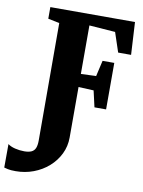

<svg xmlns="http://www.w3.org/2000/svg" viewBox="-181 -812 814 1090"><g transform="rotate(10 226.0 -267.0)"><path d="M-14 208.5Q-42.5 208.5 -58.5 205Q-74.5 201.5 -80.5 199.5L-80 64Q-65 76 -38.8 82.5Q-12.5 89 15 89Q40.5 89 56.2 81.8Q72 74.5 78.8 58Q85.5 41.5 85.5 15L84.5 -662.5L19 -676V-743H507L517.5 -555.5H443L405.5 -668L255.5 -679V-399.5L343 -402.5L364 -494H431.5V-226H364.5L343 -320L255.5 -324V-33Q255.5 18 234 62Q212.5 106 175 139Q137.5 172 89 190.2Q40.5 208.5 -14 208.5Z"/></g></svg>

Font: Merriweather 24pt SemiCondensed Black
Style: Regular
Weight: 900
Width: 4
Designer: Eben Sorkin
Foundry: Eben Sorkin
Version: Version 2.100